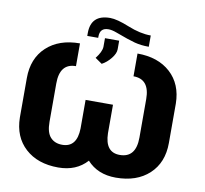

<svg xmlns="http://www.w3.org/2000/svg" viewBox="-93 -986 1172 1099"><g transform="rotate(10 492.5 -436.5)"><path d="M648.9 -710.9Q769 -710.9 841.1 -645.3Q913.1 -579.6 914.6 -466.8V-237.8Q914.6 -123.5 842.5 -56.6Q770.5 10.3 648.9 10.3Q543.5 10.3 481.4 -58.6Q419.4 10.3 314.5 10.3Q194.8 10.3 122.8 -55.4Q50.8 -121.1 49.3 -233.4V-462.4Q49.3 -577.1 121.3 -644Q193.4 -710.9 314.5 -710.9V-578.6Q220.7 -578.6 220.7 -461.4V-237.8Q220.7 -176.8 245.8 -149.2Q271 -121.6 314.5 -121.6Q399.9 -121.6 402.3 -231.9V-397.9H561.5V-231.9Q564 -121.6 648.9 -121.6Q743.2 -121.6 743.2 -239.3V-462.4Q743.2 -578.6 648.9 -578.6ZM705.6 -825.7V-760.3H702.1Q660.2 -760.3 622.8 -770Q585.4 -779.8 508.8 -808.6Q481.4 -818.8 461.4 -818.8Q411.6 -818.8 411.6 -767.6V-760.3H348.1V-776.9Q348.1 -884.3 460 -884.3Q499.5 -884.3 571.8 -855Q644 -825.7 705.6 -825.7ZM417 -645Q448.7 -685.1 450.2 -714.4V-765.1H532.7V-714.8Q532.7 -690.9 509.3 -661.6Q485.8 -632.3 457 -617.2Z"/></g></svg>

Font: Roboto Black
Style: Regular
Weight: 900
Designer: Google
Version: Version 2.134; 2016